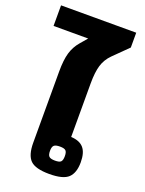

<svg xmlns="http://www.w3.org/2000/svg" viewBox="-164 -827 688 912"><g transform="rotate(20 180.5 -371.0)"><path d="M81 -99V-458Q81 -517 91.5 -553Q102 -589 127 -618L157 -653H-18V-757H362V-682L289 -610Q262 -583 251.5 -548Q241 -513 241 -457V-186Q284 -184 304.5 -160.5Q325 -137 325 -88Q325 -35 299 -10Q273 15 203 15Q133 15 107 -10.5Q81 -36 81 -99ZM244 -90Q244 -110 236.5 -117.5Q229 -125 207 -125Q185 -125 177 -117.5Q169 -110 169 -90Q169 -69 177 -61.5Q185 -54 207 -54Q229 -54 236.5 -61.5Q244 -69 244 -90Z"/></g></svg>

Font: Pridi SemiBold
Style: Regular
Weight: 600
Designer: Katatrad Team
Foundry: CadsonDemak
Version: Version 1.001